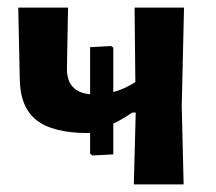

<svg xmlns="http://www.w3.org/2000/svg" viewBox="-20 -485 569 505"><path d="M223 -76 217 -81V-136L213 -135Q119 -135 76 -169Q33 -203 32 -277L28 -465H159L156 -304Q156 -243 217 -237V-361L272 -364L278 -360V-243Q306 -250 336 -269L334 -465H464L458 -205L463 0H332L337 -189H328Q300 -170 278 -160V-79Z"/></svg>

Font: Alegreya Sans
Style: Bold
Weight: 700
Designer: Juan Pablo del Peral
Foundry: Huerta Tipografica
Version: Version 2.007